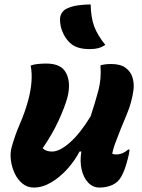

<svg xmlns="http://www.w3.org/2000/svg" viewBox="-20 -834 640 864"><path d="M118 -539Q130 -544 149.5 -546Q169 -548 189 -548Q257 -548 278.5 -503.5Q300 -459 283 -394Q271 -351 243.5 -291Q216 -231 172 -167Q187 -152 214 -152Q249 -152 295.5 -193.5Q342 -235 388 -311Q408 -372 422.5 -426Q437 -480 432 -540Q453 -546 480 -546Q522 -546 545 -529Q568 -512 576 -486Q584 -460 581 -432Q574 -374 548.5 -314.5Q523 -255 503 -201Q491 -172 485 -142Q493 -139 503 -139Q531 -139 557 -161H563Q562 -144 555 -119Q547 -88 540 -70Q533 -52 525 -38Q512 -14 486 -2Q460 10 428 10Q398 10 377 -12Q356 -34 347.5 -70.5Q339 -107 346 -152H338Q316 -110 282.5 -73Q249 -36 210 -13Q171 10 132 10Q103 10 81 -8Q59 -26 46 -54Q33 -82 29 -113Q25 -144 32 -170Q47 -225 69.5 -276.5Q92 -328 107 -383Q131 -473 118 -539ZM388 -814Q389 -755 404 -715Q419 -675 454 -632Q437 -621 421 -617Q405 -613 383 -613Q331 -613 302 -635Q280 -652 265 -682.5Q250 -713 250 -747Q250 -762 258 -775.5Q266 -789 282 -796Q303 -806 331.5 -810Q360 -814 388 -814Z"/></svg>

Font: Recursive Mn Csl St XBd
Style: Italic
Weight: 800
Italic angle: -15°
Monospace: yes
Version: Version 1.079;hotconv 1.0.112;makeotfexe 2.5.65598; ttfautoh